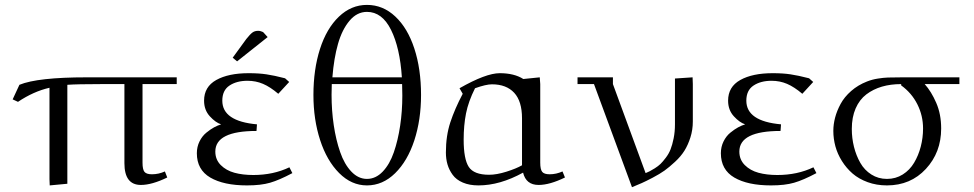

<svg xmlns="http://www.w3.org/2000/svg" viewBox="-20 -758 4019 792"><path d="M32.2 -348.1 60.1 -408.2Q134.8 -439 337.9 -439H709V-411.1H567.9V-86.9Q567.9 -59.1 575.9 -49.1Q584 -39.1 606.9 -39.1Q634.3 -39.1 660.2 -50.8L669.9 -25.9Q606.9 4.9 561 4.9Q493.2 4.9 493.2 -85V-411.1H394Q298.8 -411.1 257.8 -408.2V0L185.1 6.8L184.1 -19V-396Q118.2 -380.9 54.2 -337.9Z M792 -126Q792 -152.3 803 -174.6Q814 -196.8 831.1 -210.7Q848.1 -224.6 863 -232.7Q877.9 -240.7 892.1 -245.1Q869.1 -252.4 845.5 -278.3Q821.8 -304.2 821.8 -342.8Q821.8 -399.9 872.1 -428Q922.4 -456.1 1005.9 -456.1Q1047.9 -456.1 1079.1 -451.4Q1110.4 -446.8 1155.8 -435.1L1172.9 -419.9L1127.9 -371.1Q1094.7 -399.4 1064.9 -412.1Q1035.2 -424.8 1001 -424.8Q956.1 -424.8 926.5 -405Q897 -385.3 897 -342.8Q897 -257.8 1040 -245.1L1038.1 -217.8Q868.2 -217.8 868.2 -132.8Q868.2 -99.6 890.6 -77.1Q913.1 -54.7 947 -45.4Q981 -36.1 1024.9 -36.1Q1107.4 -36.1 1173.8 -67.9L1186 -43.9Q1131.8 -15.1 1094 -4.2Q1056.2 6.8 999 6.8Q902.8 6.8 847.4 -25.6Q792 -58.1 792 -126ZM939.9 -520 996.1 -597.2Q1011.7 -616.7 1021.2 -623.8Q1030.8 -630.9 1044.9 -630.9Q1050.3 -630.9 1055.9 -629.2Q1061.5 -627.4 1064.5 -626L1066.9 -624L1084 -605L958 -504.9Z M1272.9 -366.2Q1272.9 -471.7 1300 -556.2Q1327.1 -640.6 1377.9 -689.2Q1428.7 -737.8 1493.7 -737.8Q1559.6 -737.8 1610.6 -689.9Q1661.6 -642.1 1689.2 -557.6Q1716.8 -473.1 1716.8 -366.2Q1716.8 -263.7 1689 -178.7Q1661.1 -93.8 1609.9 -43.5Q1558.6 6.8 1493.7 6.8Q1429.7 6.8 1378.9 -44.2Q1328.1 -95.2 1300.5 -180.2Q1272.9 -265.1 1272.9 -366.2ZM1347.7 -367.2Q1347.7 -302.2 1356.7 -241.7Q1365.7 -181.2 1383.1 -130.9Q1400.4 -80.6 1429.2 -50.3Q1458 -20 1493.7 -20Q1529.8 -20 1558.6 -50Q1587.4 -80.1 1604.5 -129.6Q1621.6 -179.2 1630.6 -239.3Q1639.6 -299.3 1639.6 -363.8Q1639.6 -396 1638.7 -411.1H1348.6Q1347.7 -396 1347.7 -367.2ZM1351.1 -439H1637.7Q1629.9 -560.5 1593 -634.8Q1556.2 -709 1493.7 -709Q1452.6 -709 1421.9 -672.6Q1391.1 -636.2 1374.3 -577.1Q1357.4 -518.1 1351.1 -439Z M1819.3 -128.9Q1819.3 -197.8 1837.6 -253.4Q1856 -309.1 1888.7 -371.1L1875.5 -394Q1984.4 -456.1 2041.5 -456.1Q2101.1 -456.1 2138.7 -432.1L2206.5 -439L2208.5 -411.1V-86.9Q2208.5 -59.1 2216.6 -49.1Q2224.6 -39.1 2247.6 -39.1Q2274.4 -39.1 2300.3 -50.8L2310.5 -25.9Q2247.6 4.9 2201.7 4.9Q2149.9 4.9 2137.7 -45.9Q2042 6.8 1953.6 6.8Q1916.5 6.8 1889.2 -4.9Q1861.8 -16.6 1847.2 -36.9Q1832.5 -57.1 1825.9 -79.8Q1819.3 -102.5 1819.3 -128.9ZM1892.6 -182.1Q1892.6 -101.6 1913.8 -69.3Q1935.1 -37.1 1997.6 -37.1Q2028.8 -37.1 2069.1 -49.8Q2109.4 -62.5 2133.3 -76.2V-270Q2133.3 -340.3 2101.1 -375.2Q2068.8 -410.2 2009.3 -410.2Q1984.9 -410.2 1939.5 -394Q1912.1 -339.4 1902.3 -290Q1892.6 -240.7 1892.6 -182.1Z M2362.3 -411.1V-439H2508.3V-411.1L2643.1 -43.9Q2654.3 -48.8 2660.4 -51.8Q2666.5 -54.7 2680.9 -63.7Q2695.3 -72.8 2704.6 -81.8Q2713.9 -90.8 2726.3 -107.2Q2738.8 -123.5 2746.1 -142.1Q2753.4 -160.6 2758.8 -187.5Q2764.2 -214.4 2764.2 -245.1V-434.1L2836.9 -439L2837.9 -411.1V-256.8Q2837.9 -222.2 2827.9 -190.9Q2817.9 -159.7 2803.2 -136.2Q2788.6 -112.8 2764.6 -90.6Q2740.7 -68.4 2721.2 -54.4Q2701.7 -40.5 2672.4 -25.1Q2643.1 -9.8 2627.4 -2.9Q2611.8 3.9 2586.9 14.2L2430.2 -411.1Z M2953.6 -126Q2953.6 -152.3 2964.6 -174.6Q2975.6 -196.8 2992.7 -210.7Q3009.8 -224.6 3024.7 -232.7Q3039.6 -240.7 3053.7 -245.1Q3030.8 -252.4 3007.1 -278.3Q2983.4 -304.2 2983.4 -342.8Q2983.4 -399.9 3033.7 -428Q3084 -456.1 3167.5 -456.1Q3209.5 -456.1 3240.7 -451.4Q3272 -446.8 3317.4 -435.1L3334.5 -419.9L3289.6 -371.1Q3256.3 -399.4 3226.6 -412.1Q3196.8 -424.8 3162.6 -424.8Q3117.7 -424.8 3088.1 -405Q3058.6 -385.3 3058.6 -342.8Q3058.6 -257.8 3201.7 -245.1L3199.7 -217.8Q3029.8 -217.8 3029.8 -132.8Q3029.8 -99.6 3052.2 -77.1Q3074.7 -54.7 3108.6 -45.4Q3142.6 -36.1 3186.5 -36.1Q3269 -36.1 3335.4 -67.9L3347.7 -43.9Q3293.5 -15.1 3255.6 -4.2Q3217.8 6.8 3160.6 6.8Q3064.5 6.8 3009 -25.6Q2953.6 -58.1 2953.6 -126Z M3417.5 -217.8Q3417.5 -245.1 3424.8 -272.9Q3432.1 -300.8 3447.5 -329.3Q3462.9 -357.9 3491 -382.6Q3519 -407.2 3556.6 -421.9Q3577.6 -430.2 3600.8 -433.8Q3624 -437.5 3642.6 -438.2Q3661.1 -439 3702.6 -439H3937.5V-411.1H3794.4Q3821.8 -380.4 3842 -333.7Q3862.3 -287.1 3862.3 -228Q3862.3 -129.4 3799.3 -61.3Q3736.3 6.8 3638.7 6.8Q3595.7 6.8 3559.1 -6.6Q3522.5 -20 3496.8 -42.2Q3471.2 -64.5 3452.9 -93.8Q3434.6 -123 3426 -154.5Q3417.5 -186 3417.5 -217.8ZM3493.7 -226.1Q3493.7 -188 3502.7 -152.1Q3511.7 -116.2 3528.8 -86.2Q3545.9 -56.2 3574.5 -38.1Q3603 -20 3638.7 -20Q3674.8 -20 3703.9 -38.3Q3732.9 -56.6 3750.7 -86.7Q3768.6 -116.7 3778.1 -153.1Q3787.6 -189.5 3787.6 -228Q3787.6 -280.8 3764.2 -327.6Q3740.7 -374.5 3697.3 -405.8V-411.1Q3653.8 -411.1 3617.9 -400.6Q3582 -390.1 3553.7 -368.7Q3525.4 -347.2 3509.5 -310.8Q3493.7 -274.4 3493.7 -226.1Z"/></svg>

Font: Dehuti Alt
Style: Book
Weight: 400
Version: Version 1.2